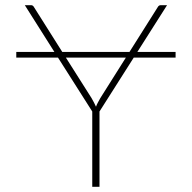

<svg xmlns="http://www.w3.org/2000/svg" viewBox="-20 -723 742 743"><path d="M190.5 -522 76 -703H100Q107.5 -703 111.5 -695.5L221 -522H481L590.5 -695.5Q594.5 -703 602.5 -703H626.5L511.5 -522H659.5V-500H497.5L365 -291.5V0H337V-291.5L204.5 -500H43V-522ZM351.5 -310Q354.5 -318.5 358.8 -326.2Q363 -334 368 -343L467 -500H235L334.5 -343Q339.5 -334 343.8 -326Q348 -318 351.5 -310Z"/></svg>

Font: Lato Thin
Style: Regular
Weight: 200
Designer: Lukasz Dziedzic
Foundry: tyPoland Lukasz Dziedzic
Version: Version 2.007; 2014-02-27